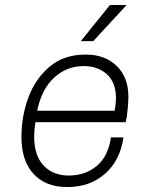

<svg xmlns="http://www.w3.org/2000/svg" viewBox="-20 -740 596 770"><path d="M495 -351Q495 -334 492 -302Q489 -270 484 -250H122Q117 -218 117 -192Q117 -116 155 -76Q193 -36 255 -36Q322 -36 368 -74.5Q414 -113 425 -189H475Q462 -96 401 -43Q340 10 252 10H247Q163 10 114.5 -42.5Q66 -95 66 -191Q66 -274 94 -349.5Q122 -425 179.5 -473Q237 -521 321 -521H326Q401 -521 448 -475.5Q495 -430 495 -351ZM129 -296H440Q445 -325 445 -346Q445 -409 409 -442Q373 -475 315 -475Q248 -475 197.5 -429Q147 -383 129 -296ZM486 -720 485 -717 354 -575H304L421 -720Z"/></svg>

Font: Chivo Thin Italic
Style: Regular
Weight: 100
Italic angle: -8.05°
Designer: Hector Gatti
Foundry: Omnibus-Type
Version: Version 1.007